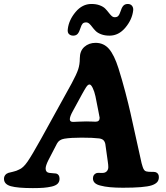

<svg xmlns="http://www.w3.org/2000/svg" viewBox="-34 -946 844 977"><path d="M549.8 -858.4Q562 -858.4 568.1 -865.2Q574.2 -872.1 578.6 -886.2Q585 -907.2 593.3 -916.5Q601.6 -925.8 616.2 -925.8Q630.4 -925.8 637.9 -916.3Q645.5 -906.7 643.6 -892.1Q638.2 -846.2 604 -805.4Q569.8 -764.6 523.4 -764.6Q499 -764.6 481 -771.5Q462.9 -778.3 452.9 -788.3Q442.9 -798.3 435.5 -808.3Q428.2 -818.4 420.7 -825.2Q413.1 -832 404.3 -832Q392.1 -832 386.2 -825.4Q380.4 -818.8 376 -804.7Q369.6 -783.7 361.6 -774.2Q353.5 -764.6 338.4 -764.6Q325.7 -764.6 317.1 -772.5Q308.6 -780.3 311 -798.3Q316.4 -844.2 350.6 -885Q384.8 -925.8 431.2 -925.8Q455.6 -925.8 473.6 -918.9Q491.7 -912.1 501.5 -902.1Q511.2 -892.1 518.8 -882.1Q526.4 -872.1 533.7 -865.2Q541 -858.4 549.8 -858.4ZM255.9 -215.3 211.9 -130.4Q198.2 -103 198.2 -88.4Q198.2 -69.3 215.8 -66.4Q223.6 -64.9 235.1 -64.5Q246.6 -64 252 -63Q269 -58.1 269 -36.1Q269 -21 259.3 -11.2Q249.5 -1.5 229.2 3.2Q209 7.8 187.5 9.5Q166 11.2 133.3 11.2Q56.2 11.2 21.2 1.5Q-13.7 -8.3 -13.7 -36.1Q-13.7 -46.9 -7.6 -54.9Q-1.5 -63 8.8 -66.4Q13.2 -67.9 31.7 -72Q50.3 -76.2 62.5 -83Q83.5 -90.8 106 -123.3Q128.4 -155.8 174.8 -239.3L331.1 -522.5Q355.5 -567.9 363.8 -593Q372.1 -618.2 372.1 -648.9Q372.1 -687 395.3 -707.5Q418.5 -728 452.6 -728Q494.1 -728 520.8 -697Q547.4 -666 568.8 -598.6Q586.9 -541.5 603.8 -477.1Q620.6 -412.6 629.6 -372.6Q638.7 -332.5 656.2 -252.4Q673.8 -172.4 681.2 -139.6Q684.6 -123 686.5 -115.5Q688.5 -107.9 692.1 -96.7Q695.8 -85.4 700.2 -80.3Q704.6 -75.2 710.9 -73.7Q721.2 -71.3 735.6 -71.5Q750 -71.8 756.8 -70.3Q774.4 -64.9 774.4 -44.9Q774.4 -28.3 765.1 -18.6Q755.9 -8.8 737.8 -2.9Q700.7 9.3 591.3 9.3Q516.6 9.3 478 -1.5Q439 -10.3 439 -38.1Q439 -58.6 457.5 -65.4Q463.4 -66.9 474.4 -66.2Q485.4 -65.4 492.7 -66.4Q503.9 -67.9 510.5 -75.9Q517.1 -84 517.1 -95.7Q517.1 -106.9 514.6 -123L502 -212.9Q499.5 -225.6 492.2 -232.7Q484.9 -239.7 470.2 -241.7Q439 -245.6 380.4 -245.6Q326.2 -245.6 293.5 -240.2Q266.6 -235.8 255.9 -215.3ZM404.3 -328.1Q419.4 -328.1 433.8 -327.4Q448.2 -326.7 452.1 -326.7Q473.1 -326.7 473.1 -346.7Q473.1 -350.6 466.3 -382.3L451.7 -456.1Q446.3 -481 437.7 -498.5Q429.2 -516.1 421.4 -516.1Q417.5 -516.1 413.3 -512.9Q409.2 -509.8 403.8 -501.5Q398.4 -493.2 395 -487.1Q391.6 -481 383.8 -467.3L335.4 -378.4Q321.3 -353 321.3 -338.9Q321.3 -325.7 337.9 -325.7Q339.4 -325.7 365 -326.9Q390.6 -328.1 404.3 -328.1Z"/></svg>

Font: Cooper*
Style: Bold Italic
Weight: 700
Italic angle: -7°
Designer: Owen Earl
Foundry: indestructible type*
Version: Version 0.001